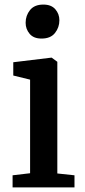

<svg xmlns="http://www.w3.org/2000/svg" viewBox="-20 -819 370 839"><path d="M35 0V-53L111.5 -62V-471L38 -489V-547L203.5 -567H206L230.5 -549V-61L305.5 -53V0ZM161 -650.5Q127 -650.5 109.5 -671.2Q92 -692 92 -719.5Q92 -751 111.2 -775Q130.5 -799 169 -799H170Q204 -799 221.8 -778.5Q239.5 -758 239.5 -730.5Q239.5 -699 220.2 -674.8Q201 -650.5 162 -650.5Z"/></svg>

Font: Merriweather 20pt SemiBold
Style: Regular
Weight: 600
Version: Version 2.100